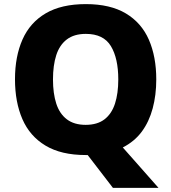

<svg xmlns="http://www.w3.org/2000/svg" viewBox="-20 -745 834 935"><path d="M741 -358Q741 -282 723.5 -217Q706 -152 670.5 -104Q635 -56 578 -27L752 170H530L407 10Q405 10 402 10Q399 10 397 10Q278 10 201.5 -36Q125 -82 89 -165Q53 -248 53 -359Q53 -470 89.5 -552.5Q126 -635 202.5 -680Q279 -725 398 -725Q517 -725 593 -679.5Q669 -634 705 -551.5Q741 -469 741 -358ZM238 -358Q238 -290 254 -240.5Q270 -191 305.5 -164Q341 -137 397 -137Q454 -137 489 -164Q524 -191 540 -240.5Q556 -290 556 -358Q556 -461 520 -520.5Q484 -580 398 -580Q341 -580 305.5 -553Q270 -526 254 -476.5Q238 -427 238 -358Z"/></svg>

Font: Noto Sans Oriya ExtraBold
Style: Regular
Weight: 800
Version: Version 2.003